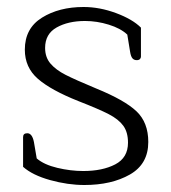

<svg xmlns="http://www.w3.org/2000/svg" viewBox="-20 -518 489 549"><path d="M46 -41V-126Q46 -137 58 -137Q72 -137 77 -112L85 -65Q106 -47 144 -38Q182 -29 218 -29Q273 -29 309.5 -48Q346 -67 346 -110Q346 -140 332.5 -158.5Q319 -177 291 -191.5Q263 -206 204 -229Q126 -260 88.5 -292.5Q51 -325 51 -376Q51 -437 100 -467.5Q149 -498 219 -498Q265 -498 312 -480.5Q359 -463 383 -439V-356Q383 -352 380 -349Q377 -346 371 -346Q363 -346 358.5 -351.5Q354 -357 352 -370L344 -419Q325 -437 291 -447.5Q257 -458 223 -458Q175 -458 142 -439.5Q109 -421 109 -381Q109 -354 124.5 -336Q140 -318 167.5 -304Q195 -290 255 -265Q336 -232 370 -200Q404 -168 404 -112Q404 -49 351.5 -19Q299 11 221 11Q174 11 123.5 -3Q73 -17 46 -41Z"/></svg>

Font: Maitree Light
Style: Regular
Weight: 300
Designer: CadsonDemak Team
Foundry: CadsonDemak
Version: Version 1.001